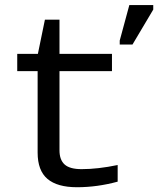

<svg xmlns="http://www.w3.org/2000/svg" viewBox="-20 -745 640 772"><path d="M49.3 -459V-528.3H132.3L160.6 -666H219.2V-528.3H430.2V-459H219.2V-140.6Q219.2 -102.1 240 -83.5Q260.7 -64.9 308.1 -64.9Q373.5 -64.9 453.1 -81.5V-14.6Q370.6 7.8 289.6 7.8Q210.4 7.8 170.9 -25.6Q131.3 -59.1 131.3 -131.3V-459ZM461.4 -565.9V-582L500 -724.6H596.2V-706.5L512.7 -565.9Z"/></svg>

Font: Courier New
Style: Regular
Weight: 400
Designer: Steve Matteson
Foundry: Ascender Corporation
Version: Version 2.00.3